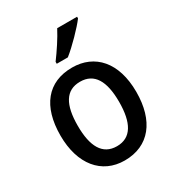

<svg xmlns="http://www.w3.org/2000/svg" viewBox="-184 -880 922 1004"><g transform="rotate(-30 277.0 -378.0)"><path d="M434 -756V-766H314C291 -721 251 -661 219 -618V-606H286C333 -643 406 -718 434 -756ZM506 -271C506 -450 414 -549 278 -549C130 -549 48 -447 48 -271C48 -97 137 10 275 10C423 10 506 -97 506 -271ZM152 -270C152 -396 190 -464 277 -464C363 -464 402 -396 402 -271C402 -145 363 -75 277 -75C190 -75 152 -146 152 -270Z"/></g></svg>

Font: Noto Sans Arabic UI SmCn Md
Style: Regular
Weight: 500
Width: 4
Designer: Monotype Design Team, Nadine Chahine and Nizar Qandah
Foundry: Monotype Imaging Inc.
Version: Version 2.010